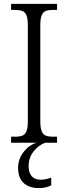

<svg xmlns="http://www.w3.org/2000/svg" viewBox="-20 -733 350 986"><path d="M37 -31H56Q81 -31 95 -36.5Q109 -42 116 -59.5Q123 -77 123 -111V-603Q123 -637 116 -654Q109 -671 95 -676.5Q81 -682 56 -682H37V-713H273V-682H254Q228 -682 214.5 -676.5Q201 -671 194 -654Q187 -637 187 -603V-111Q187 -77 194 -59.5Q201 -42 215 -36.5Q229 -31 254 -31H273V0H37ZM73 129Q73 83 101.5 47Q130 11 168 0H212Q179 12 153 44Q127 76 127 120Q127 155 143.5 172.5Q160 190 188 190Q214 190 243 179V219Q215 233 181 233Q130 233 101.5 207Q73 181 73 129Z"/></svg>

Font: Noto Serif NarrowLight
Style: Regular
Weight: 300
Width: 4
Designer: Monotype Design Team
Foundry: Monotype Imaging Inc.
Version: Version 1.001